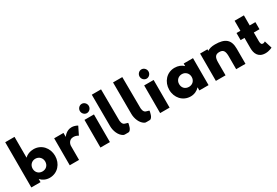

<svg xmlns="http://www.w3.org/2000/svg" viewBox="69 -2003 4562 3162"><g transform="rotate(-30 2349.5 -422.5)"><path d="M480 -256C480 -186 432 -136 360 -136C291 -136 241 -186 241 -256C241 -327 294 -377 360 -377C427 -377 480 -327 480 -256ZM668 -256C668 -406 563 -528 413 -528C344 -528 287 -505 245 -464V-860H68V0H243V-58H245C283 -16 343 15 413 15C563 15 668 -106 668 -256Z M798.5 0H975.5V-270C975.5 -283 988.5 -374 1080.5 -374C1139.5 -374 1172.5 -346 1172.5 -346L1246.5 -496C1246.5 -496 1200.5 -528 1134.5 -528C1033.5 -528 977.5 -439 977.5 -439H975.5V-513H798.5Z M1389.5 -690C1389.5 -642 1428.5 -602 1474.5 -602C1520.5 -602 1559.5 -642 1559.5 -690C1559.5 -738 1520.5 -778 1474.5 -778C1428.5 -778 1389.5 -738 1389.5 -690ZM1382.5 0H1562.5V-526H1382.5Z M1694.1 -825 1696.1 -225C1696.1 -140 1735.1 -27 1818.1 12C1829.1 17 1873.1 15 1905.1 15C1963.1 15 1980.1 -109 1980.1 -109C1983.1 -128 1989.1 -122 1931.1 -139C1874.1 -149 1874.1 -234 1874.1 -234L1870.1 -825Z M2098.1 -825 2100.1 -225C2100.1 -140 2139.1 -27 2222.1 12C2233.1 17 2277.1 15 2309.1 15C2367.1 15 2384.1 -109 2384.1 -109C2387.1 -128 2393.1 -122 2335.1 -139C2278.1 -149 2278.1 -234 2278.1 -234L2274.1 -825Z M2524.5 -690C2524.5 -642 2563.5 -602 2609.5 -602C2655.5 -602 2694.5 -642 2694.5 -690C2694.5 -738 2655.5 -778 2609.5 -778C2563.5 -778 2524.5 -738 2524.5 -690ZM2517.5 0H2697.5V-526H2517.5Z M3026.5 -256C3026.5 -327 3079.5 -377 3146.5 -377C3212.5 -377 3265.5 -327 3265.5 -256C3265.5 -186 3215.5 -136 3146.5 -136C3074.5 -136 3026.5 -186 3026.5 -256ZM2838.5 -256C2838.5 -106 2943.5 15 3093.5 15C3163.5 15 3223.5 -16 3261.5 -58H3263.5V0H3438.5V-513H3261.5V-464C3219.5 -505 3162.5 -528 3093.5 -528C2943.5 -528 2838.5 -406 2838.5 -256Z M3761.5 0V-244C3761.5 -345 3789.5 -384 3863.5 -384C3937.5 -384 3963.5 -345 3963.5 -244V0H4140.5V-287C4140.5 -459 4055.5 -528 3863.5 -528C3798.5 -528 3751.5 -514 3717.5 -491V-520H3577.5V0Z M4340 -513H4266V-378H4340V-181C4340 -90 4374 15 4515 15C4588 15 4645 -17 4645 -17L4601 -160C4601 -160 4580 -144 4557 -144C4529 -144 4517 -167 4517 -215V-378H4625V-513H4517V-704H4340Z"/></g></svg>

Font: Sztylet
Style: Bd
Weight: 700
Foundry: Cannot Into Space Fonts, PlusOne Fonts
Version: Version 0.12